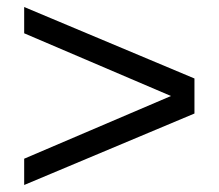

<svg xmlns="http://www.w3.org/2000/svg" viewBox="-20 -603 624 548"><path d="M535 -279 49 -75V-150L468 -329L49 -508V-583L535 -379Z"/></svg>

Font: Libra Sans
Style: Regular
Weight: 400
Foundry: Context Ltd
Version: Version 1.002